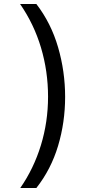

<svg xmlns="http://www.w3.org/2000/svg" viewBox="-20 -812 459 967"><path d="M82 135Q150 37 186 -80.5Q222 -198 222 -325Q222 -453 186.5 -572Q151 -691 81 -792H163Q237 -696 272.5 -574Q308 -452 308 -324Q308 -196 272.5 -77.5Q237 41 163 135Z"/></svg>

Font: lmalayalam85
Style: Book
Weight: 400
Designer: Jelle Bosma - Monotype Design Team
Foundry: Monotype Imaging Inc.
Version: Version 2.003